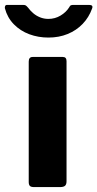

<svg xmlns="http://www.w3.org/2000/svg" viewBox="-62 -762 397 782"><path d="M209 -24Q209 -11 203 -5.5Q197 0 182 0H77Q64 0 59.5 -5Q55 -10 55 -21V-511Q55 -530 71 -530H194Q209 -530 209 -513ZM301 -742Q319 -742 313 -727Q300 -691 274.5 -664.5Q249 -638 213.5 -623.5Q178 -609 135 -609Q94 -609 57.5 -622.5Q21 -636 -5.5 -663Q-32 -690 -42 -728Q-43 -733 -41 -737.5Q-39 -742 -33 -742H32Q40 -742 43.5 -739.5Q47 -737 53 -730Q61 -719 73 -708.5Q85 -698 101 -691.5Q117 -685 135 -685Q162 -685 184.5 -698.5Q207 -712 219 -731Q223 -739 227 -740.5Q231 -742 236 -742Z"/></svg>

Font: Libre Franklin
Style: Bold
Weight: 700
Designer: Pablo Impallari, Rodrigo Fuenzalida, Nhung Nguyen
Foundry: Impallari Type
Version: Version 3.000